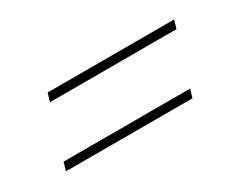

<svg xmlns="http://www.w3.org/2000/svg" viewBox="-41 -465 599 481"><g transform="rotate(-30 258.0 -225.0)"><path d="M106.5 -322H472.5L465.5 -298H99.5ZM54.5 -152H420.5L413.5 -128H47.5Z"/></g></svg>

Font: Newsreader 16pt 16pt ExtraLight
Style: Italic
Weight: 250
Italic angle: -17°
Version: Version 1.003